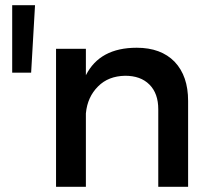

<svg xmlns="http://www.w3.org/2000/svg" viewBox="-20 -720 815 740"><path d="M27 -700V-440H100L115 -700ZM653 -482C618 -518 569 -536 507 -536C412 -536 347 -501 311 -430V-532H196V0H311V-283C315 -326 331 -360 358 -387C385 -414 419 -427 462 -428C502 -428 533 -417 556 -394C579 -371 590 -339 590 -299V0H705V-331C705 -395 688 -445 653 -482Z"/></svg>

Font: Argentum Sans
Style: Regular
Weight: 400
Designer: Julieta Ulanovsky
Foundry: Julieta Ulanovsky
Version: Version 5.001;March 29, 2019;FontCreator 11.5.0.2425 64-bit